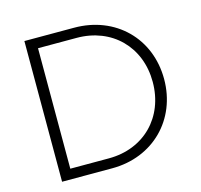

<svg xmlns="http://www.w3.org/2000/svg" viewBox="-100 -791 939 899"><g transform="rotate(-15 369.5 -341.0)"><path d="M93 0H336C535 0 679 -145 679 -341C679 -539 534 -682 334 -682H93ZM146 -49V-633H333C504 -633 624 -512 624 -342C624 -171 504 -49 333 -49Z"/></g></svg>

Font: MV Cash ExtraLight
Style: Regular
Weight: 200
Designer: Rodrigo Fuenzalida
Foundry: fragTYPE
Version: Version 1.100;Glyphs 3.1.2 (3151)